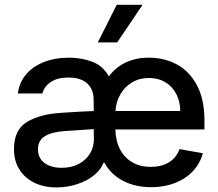

<svg xmlns="http://www.w3.org/2000/svg" viewBox="-20 -781 924 812"><path d="M421.9 -92.8H418Q406.2 -63 377 -39.3Q347.7 -15.6 305.9 -2Q264.2 11.7 217.8 11.7Q167 11.7 126.5 -7.6Q85.9 -26.9 62.5 -63.5Q39.1 -100.1 39.1 -150.4Q39.1 -232.4 94.2 -265.4Q149.4 -298.3 237.3 -303.7Q270.5 -306.2 309.8 -308.3Q349.1 -310.5 376.5 -311.5L376 -358.4Q376 -403.8 348.6 -428.5Q321.3 -453.1 268.6 -453.1Q224.1 -453.1 195.8 -434.8Q167.5 -416.5 159.2 -385.7H55.7Q60.5 -429.7 88.4 -464.1Q116.2 -498.5 163.8 -517.8Q211.4 -537.1 272.5 -537.1Q324.2 -537.1 369.9 -520Q415.5 -502.9 440.4 -458Q469.7 -497.1 512.5 -517.1Q555.2 -537.1 609.4 -537.1Q673.3 -537.1 726.6 -509.3Q779.8 -481.4 812.3 -421.6Q844.7 -361.8 844.7 -270.5V-233.4H467.8Q469.2 -184.1 488.3 -148.4Q507.3 -112.8 540.5 -94Q573.7 -75.2 617.2 -75.2Q662.6 -75.2 694.1 -94.2Q725.6 -113.3 739.3 -150.4L837.9 -132.8Q826.2 -89.8 795.9 -57.4Q765.6 -24.9 720.2 -7.1Q674.8 10.7 620.1 10.7Q551.3 10.7 499.3 -16.8Q447.3 -44.4 421.9 -92.8ZM241.2 -71.3Q282.2 -71.3 313 -87.6Q343.8 -104 360.4 -131.6Q377 -159.2 377 -191.4L376.5 -234.9L252 -226.6Q197.8 -222.7 169.2 -204.6Q140.6 -186.5 140.6 -149.4Q140.6 -112.3 168.2 -91.8Q195.8 -71.3 241.2 -71.3ZM742.2 -311.5Q742.2 -351.6 725.6 -383.5Q709 -415.5 679.2 -433.3Q649.4 -451.2 610.4 -451.2Q569.8 -451.2 538.3 -432.4Q506.8 -413.6 488.8 -381.6Q470.7 -349.6 468.3 -311.5ZM473.6 -760.7H583L475.6 -601.6H393.6Z"/></svg>

Font: Pretendard Medium
Style: Regular
Weight: 500
Designer: Base glyphs from Inter by Rasmus Andersson; Hangeul glyphs from Noto Sans CJK(Source Han Sans) by Jang Soo-young and Kan
Foundry: Kil Hyung-jin
Version: Version 1.309